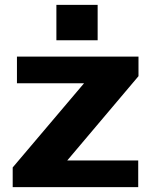

<svg xmlns="http://www.w3.org/2000/svg" viewBox="-20 -774 625 794"><path d="M32.5 -81.5 375.4 -486.1 392.5 -429.7H50.1V-540H552.7V-459L207.7 -50.8L191.7 -110.3H551.6V0H32.5ZM383.8 -753.9V-607.4H213.2V-753.9Z"/></svg>

Font: Pathway Extreme 8pt Thin 12pt
Style: Regular
Weight: 100
Version: Version 1.001;gftools[0.9.26]